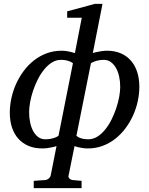

<svg xmlns="http://www.w3.org/2000/svg" viewBox="-20 -757 773 995"><path d="M357.9 -429.2Q352.1 -434.1 343.3 -438Q335.4 -441.4 324 -444.1Q312.5 -446.8 295.9 -446.8Q270.5 -446.8 248.5 -432.9Q226.6 -418.9 208.3 -396.2Q189.9 -373.5 175.5 -344.7Q161.1 -315.9 151.1 -285.9Q141.1 -255.9 136 -227.1Q130.9 -198.2 130.9 -175.8Q130.9 -146.5 136.5 -120.8Q142.1 -95.2 152.8 -76.2Q163.6 -57.1 179 -46.1Q194.3 -35.2 213.9 -35.2Q230.5 -35.2 243.4 -37.8Q256.3 -40.5 265.1 -43.9Q275.4 -47.9 283.2 -53.2ZM603 -306.2Q603 -335 597.4 -360.6Q591.8 -386.2 580.8 -405.3Q569.8 -424.3 554.2 -435.5Q538.6 -446.8 519 -446.8Q502.4 -446.8 489.7 -444.1Q477.1 -441.4 468.8 -438Q458.5 -434.1 451.2 -429.2L376 -53.2Q381.8 -47.9 390.6 -43.9Q397.9 -40.5 409.7 -37.8Q421.4 -35.2 438 -35.2Q462.9 -35.2 484.9 -49.1Q506.8 -63 525.1 -85.7Q543.5 -108.4 557.9 -137.2Q572.3 -166 582.3 -196Q592.3 -226.1 597.7 -254.9Q603 -283.7 603 -306.2ZM702.1 -307.1Q702.1 -270 693.8 -231.9Q685.5 -193.8 669.4 -158.4Q653.3 -123 630.1 -92Q606.9 -61 577.4 -37.8Q547.9 -14.6 512.2 -1.2Q476.6 12.2 436 12.2Q421.9 12.2 409.4 10.5Q397 8.8 387.2 6.3Q376 3.9 366.2 0L335 154.8Q334 158.2 335.7 161.9Q337.4 165.5 340.3 168.5Q343.3 171.4 346.9 173.3Q350.6 175.3 354 175.8L402.8 180.2V217.8H154.8V180.2L216.8 175.8Q220.2 175.3 224.4 173.3Q228.5 171.4 232.2 168.5Q235.8 165.5 238.5 161.9Q241.2 158.2 242.2 154.8L272.9 0Q262.2 3.9 249.5 6.3Q238.8 8.8 225.3 10.5Q211.9 12.2 198.2 12.2Q158.7 12.2 127.7 -1Q96.7 -14.2 75 -38.3Q53.2 -62.5 42 -96.7Q30.8 -130.9 30.8 -172.9Q30.8 -210 39.1 -248.3Q47.4 -286.6 63.5 -322.3Q79.6 -357.9 102.8 -389.2Q126 -420.4 155.8 -443.8Q185.5 -467.3 221.7 -480.7Q257.8 -494.1 298.8 -494.1Q313 -494.1 325.2 -492.2Q337.4 -490.2 347.2 -487.8Q358.4 -485.4 368.2 -481.9L403.8 -665H328.1V-698.2L471.2 -736.8H511.2L460.9 -481.9Q471.2 -485.4 483.9 -487.8Q494.1 -490.2 507.6 -492.2Q521 -494.1 535.2 -494.1Q575.2 -494.1 606.4 -480.5Q637.7 -466.8 658.9 -442.1Q680.2 -417.5 691.2 -383.1Q702.1 -348.6 702.1 -307.1Z"/></svg>

Font: Charis SIL
Style: Italic
Weight: 400
Italic angle: -11°
Foundry: SIL International
Version: Version 4.112